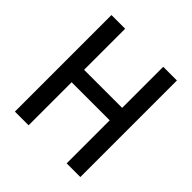

<svg xmlns="http://www.w3.org/2000/svg" viewBox="-190 -866 1012 1012"><g transform="rotate(45 315.5 -360.0)"><path d="M71.8 0V-719.7H173.8V-413.6H457.5V-719.7H559.6V0H457.5V-320.8H173.8V0Z"/></g></svg>

Font: Reddit Sans Condensed Medium
Style: Regular
Weight: 500
Designer: Stephen Hutchings
Foundry: Reddit
Version: Version 1.014